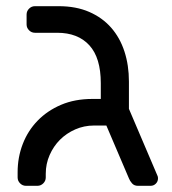

<svg xmlns="http://www.w3.org/2000/svg" viewBox="-20 -601 556 621"><path d="M66 -554Q66 -565 74 -573Q82 -581 93 -581H170Q226 -581 268.5 -562.5Q311 -544 339.5 -511.5Q368 -479 382.5 -434.5Q397 -390 397 -337V-249L490 -31Q491 -28 491 -24Q491 -14 484 -7Q477 0 467 0H426Q414 0 407 -8Q400 -16 397 -24L324 -195H284Q252 -195 223.5 -182.5Q195 -170 174 -149Q153 -128 140.5 -99.5Q128 -71 128 -39V-27Q128 -16 120 -8Q112 0 101 0H64Q53 0 45 -8Q37 -16 37 -27V-44Q37 -92 53.5 -135Q70 -178 101.5 -210.5Q133 -243 177.5 -262Q222 -281 279 -281H306V-332Q306 -414 269 -454.5Q232 -495 165 -495H93Q82 -495 74 -503Q66 -511 66 -522V-554Z"/></svg>

Font: Rubik
Style: Regular
Weight: 400
Designer: Hubert & Fischer
Foundry: Hubert & Fischer
Version: Version 1.002; ttfautohint (v1.6)